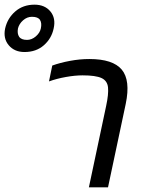

<svg xmlns="http://www.w3.org/2000/svg" viewBox="-144 -803 603 823"><path d="M-39 -580Q-82 -580 -106.5 -609Q-131 -638 -122 -681Q-112 -725 -78.5 -754Q-45 -783 4 -783Q48 -783 72 -754Q96 -725 86 -681Q77 -638 44 -609Q11 -580 -39 -580ZM-28 -632Q-8 -632 9.5 -647Q27 -662 31 -681Q36 -704 27.5 -717.5Q19 -731 -7 -731Q-28 -731 -45 -716Q-62 -701 -67 -681Q-71 -659 -62 -645.5Q-53 -632 -28 -632ZM237 0 311 -349Q322 -400 319 -428.5Q316 -457 291 -468.5Q266 -480 210 -480Q178 -480 138.5 -473Q99 -466 66 -454L80 -522Q113 -534 155.5 -542Q198 -550 239 -550Q340 -550 378 -504.5Q416 -459 395 -358L319 0Z"/></svg>

Font: Kanit Light
Style: Italic
Weight: 300
Italic angle: -12°
Designer: Katatrad Team
Foundry: CadsonDemak
Version: Version 2.000; ttfautohint (v1.8.3)